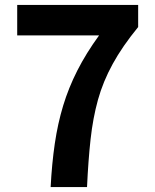

<svg xmlns="http://www.w3.org/2000/svg" viewBox="-20 -761 630 781"><path d="M186 0Q191 -96 203 -177.5Q215 -259 237 -331.5Q259 -404 294.5 -474Q330 -544 383 -617H50V-741H542V-651Q478 -573 438.5 -501Q399 -429 378.5 -355Q358 -281 348.5 -195Q339 -109 334 0Z"/></svg>

Font: Noto Sans TC Thin
Style: Bold
Weight: 700
Version: Version 2.004-H2;hotconv 1.0.118;makeotfexe 2.5.65603